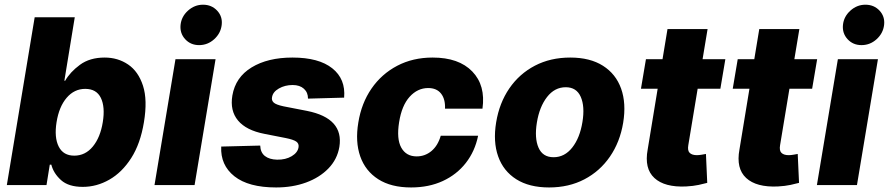

<svg xmlns="http://www.w3.org/2000/svg" viewBox="-20 -802 3852 832"><path d="M9.6 0 130.3 -727.3H304L258.9 -452.1H262.4Q283.7 -489.7 326.3 -521.1Q369 -552.6 433.6 -552.6Q490.8 -552.6 535.2 -522.5Q579.5 -492.5 599.6 -430.6Q619.7 -368.6 603.7 -272.4Q588.4 -179.3 548.7 -117.2Q508.9 -55 454 -23.6Q399.1 7.8 338.8 7.8Q277 7.8 244.5 -21.5Q212 -50.8 202.4 -88.4H195.7L181.5 0ZM225.1 -272.7Q214.5 -206.3 234.4 -166.9Q254.3 -127.5 301.8 -127.5Q349.8 -127.5 382.3 -167.1Q414.8 -206.7 425.4 -272.7Q436.1 -338.4 417.1 -377.7Q398.1 -416.9 349.4 -416.9Q301.8 -416.9 268.8 -378.2Q235.8 -339.5 225.1 -272.7Z M649.5 0 740.4 -545.5H914.1L823.2 0ZM842.7 -606.5Q806.1 -606.5 782.5 -632.1Q758.9 -657.7 762.4 -693.9Q766 -730.1 794.6 -755.9Q823.2 -781.6 859.7 -781.6Q897 -781.6 921 -755.9Q945 -730.1 940.7 -693.9Q936.4 -657.7 908.2 -632.1Q880 -606.5 842.7 -606.5Z M1471.2 -378.9 1314.6 -374.6Q1315 -400.9 1297.1 -417.3Q1279.1 -433.6 1248.2 -433.6Q1214.8 -433.6 1188.4 -418.5Q1161.9 -403.4 1158.7 -380Q1156.2 -367.2 1165.8 -357.8Q1175.4 -348.4 1208.5 -341.3L1310.7 -321.4Q1470.5 -289.4 1450.6 -165.5Q1441.4 -111.5 1403.2 -72.1Q1365.1 -32.7 1306.5 -11.2Q1247.9 10.3 1176.5 10.3Q1056.8 10.3 995.7 -38.2Q934.7 -86.6 938.6 -166.9L1107.6 -171.2Q1108.7 -141 1128 -125.9Q1147.4 -110.8 1180.8 -110.1Q1217.7 -109.4 1244.1 -125.2Q1270.6 -141 1273.8 -164.8Q1275.9 -180 1263.7 -188.6Q1251.4 -197.1 1218.4 -203.8L1126.1 -221.9Q1046.9 -237.2 1011.4 -279.8Q975.9 -322.4 986.9 -388.1Q1000.4 -467.3 1070.3 -509.9Q1140.3 -552.6 1247.2 -552.6Q1361.5 -552.6 1419.9 -506Q1478.3 -459.5 1471.2 -378.9Z M1761.4 10.3Q1674.7 10.3 1619 -25.4Q1563.2 -61.1 1541 -124.5Q1518.8 -187.9 1532.7 -271Q1546.2 -354.8 1589.8 -418.1Q1633.5 -481.5 1701.3 -517Q1769.2 -552.6 1854.8 -552.6Q1968.4 -552.6 2026.6 -492.2Q2084.9 -431.8 2070.7 -331H1908.4Q1910.2 -372.5 1891.2 -396.5Q1872.2 -420.5 1835.6 -420.5Q1789.4 -420.5 1755.1 -382.6Q1720.9 -344.8 1709.5 -272.7Q1697.8 -199.9 1718.9 -162.1Q1740.1 -124.3 1785.5 -124.3Q1821.7 -124.3 1849.6 -147.5Q1877.5 -170.8 1889.9 -213.8H2051.8Q2038 -146.3 1998.6 -95.9Q1959.2 -45.5 1898.8 -17.6Q1838.4 10.3 1761.4 10.3Z M2359.4 10.3Q2273.4 10.3 2217.3 -25.2Q2161.2 -60.7 2138.7 -124.3Q2116.1 -187.9 2130 -272Q2143.8 -355.8 2187.1 -419Q2230.5 -482.2 2297.9 -517.4Q2365.4 -552.6 2451 -552.6Q2536.9 -552.6 2592.9 -517Q2648.8 -481.5 2671.5 -418Q2694.2 -354.4 2680.4 -269.9Q2666.5 -186.4 2623 -123.2Q2579.5 -60 2512.3 -24.9Q2445 10.3 2359.4 10.3ZM2378.9 -120.7Q2426.8 -120.7 2459.9 -162.8Q2492.9 -204.9 2503.9 -273.4Q2514.9 -340.6 2496.6 -382.3Q2478.3 -424 2431.5 -424Q2383.5 -424 2350.5 -381.6Q2317.5 -339.1 2306.5 -271Q2295.5 -203.5 2313.6 -162.1Q2331.7 -120.7 2378.9 -120.7Z M3123.2 -545.5 3101.6 -417.6H3003.2L2962.7 -173.3Q2958.5 -149.1 2968.8 -139.4Q2979 -129.6 2999.6 -129.6Q3009.2 -129.6 3021.1 -131.7Q3033 -133.9 3039.1 -134.9L3044.7 -9.6Q3030.9 -5.7 3007.6 -0.7Q2984.4 4.3 2953.1 6Q2860.1 10.3 2815.7 -30.7Q2771.3 -71.7 2786.6 -154.1L2829.9 -417.6H2757.5L2779.1 -545.5H2850.9L2872.5 -676.1H3046.2L3024.5 -545.5Z M3521 -545.5 3499.3 -417.6H3400.9L3360.4 -173.3Q3356.2 -149.1 3366.5 -139.4Q3376.8 -129.6 3397.4 -129.6Q3407 -129.6 3418.9 -131.7Q3430.8 -133.9 3436.8 -134.9L3442.5 -9.6Q3428.6 -5.7 3405.4 -0.7Q3382.1 4.3 3350.9 6Q3257.8 10.3 3213.4 -30.7Q3169 -71.7 3184.3 -154.1L3227.6 -417.6H3155.2L3176.8 -545.5H3248.6L3270.2 -676.1H3443.9L3422.2 -545.5Z M3519.9 0 3610.8 -545.5H3784.4L3693.5 0ZM3713.1 -606.5Q3676.5 -606.5 3652.9 -632.1Q3629.3 -657.7 3632.8 -693.9Q3636.4 -730.1 3665 -755.9Q3693.5 -781.6 3730.1 -781.6Q3767.4 -781.6 3791.4 -755.9Q3815.3 -730.1 3811.1 -693.9Q3806.8 -657.7 3778.6 -632.1Q3750.4 -606.5 3713.1 -606.5Z"/></svg>

Font: Inter UI Extra Bold
Style: Italic
Weight: 800
Italic angle: 9.39999°
Designer: Rasmus Andersson
Foundry: rsms
Version: 3.2;8d6f07862